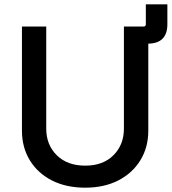

<svg xmlns="http://www.w3.org/2000/svg" viewBox="-20 -849 787 880"><path d="M370.6 11.2Q282.7 11.2 217.5 -22.2Q152.3 -55.7 116.5 -114.7Q80.6 -173.8 80.6 -250V-727.5H191.9V-259.3Q191.9 -185.5 240 -137.7Q288.1 -89.8 370.6 -89.8Q452.6 -89.8 500.2 -137.7Q547.9 -185.5 547.9 -259.3V-727.5H638.2Q648.4 -727.5 648.4 -737.8V-829.1H747.1V-737.8Q747.1 -650.4 659.7 -648.9V-250Q659.7 -173.8 623.5 -114.7Q587.4 -55.7 522.5 -22.2Q457.5 11.2 370.6 11.2Z"/></svg>

Font: Inter Medium
Style: Regular
Weight: 500
Designer: Rasmus Andersson
Foundry: rsms
Version: Version 4.001;git-9221beed3